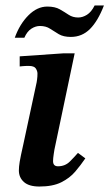

<svg xmlns="http://www.w3.org/2000/svg" viewBox="-20 -671 400 702"><path d="M124 11Q86 11 67.5 -5.5Q49 -22 49 -48Q49 -61 52 -79.5Q55 -98 65 -142L114 -370Q114 -370 115.5 -380Q117 -390 117 -402Q117 -411 111 -420.5Q105 -430 85 -430Q72 -430 62 -429Q52 -428 52 -428V-465L212 -476H253L179 -124Q179 -124 176.5 -108Q174 -92 174 -82Q174 -63 192 -63Q218 -63 235.5 -80.5Q253 -98 265 -112L292 -92Q275 -67 255 -43.5Q235 -20 204 -4.5Q173 11 124 11ZM69 -533H34Q52 -583 84 -615Q116 -647 153 -647Q181 -647 198.5 -637Q216 -627 231 -617Q246 -607 266 -607Q282 -607 298 -617Q314 -627 326 -651H360Q338 -594 309 -565Q280 -536 239 -536Q212 -536 195 -546Q178 -556 163 -566Q148 -576 126 -576Q110 -576 94.5 -566Q79 -556 69 -533Z"/></svg>

Font: STIX Two Text SemiBold
Style: Italic
Weight: 600
Italic angle: -12°
Designer: Ross Mills, John Hudson & Paul Hanslow, Tiro Typeworks Ltd; with prior portions MicroPress Inc. and Coen Hoffman, Elsevi
Foundry: Tiro Typeworks Ltd
Version: Version 2.13 b171